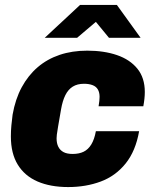

<svg xmlns="http://www.w3.org/2000/svg" viewBox="-20 -745 626 777"><path d="M256 12Q184 12 132 -10.5Q80 -33 52 -78.5Q24 -124 24 -193Q24 -215 26 -237Q28 -259 31 -281Q42 -344 68 -392Q94 -440 132.5 -473Q171 -506 221.5 -523Q272 -540 333 -540Q401 -540 453.5 -522Q506 -504 536 -467Q566 -430 566 -373Q566 -360 564.5 -345.5Q563 -331 560 -315H379Q381 -327 382 -336.5Q383 -346 383 -353Q383 -371 376 -383Q369 -395 354.5 -400.5Q340 -406 320 -406Q293 -406 274.5 -394.5Q256 -383 244.5 -360Q233 -337 227 -302Q219 -256 215 -232.5Q211 -209 210 -200Q209 -191 209 -185Q209 -165 216 -151Q223 -137 237 -129.5Q251 -122 274 -122Q300 -122 318.5 -131Q337 -140 349.5 -160.5Q362 -181 368 -214H543Q529 -134 488.5 -83.5Q448 -33 388 -10.5Q328 12 256 12ZM161 -592 304 -725H453L549 -592H421L347 -682H398L292 -592Z"/></svg>

Font: Archivo SemiCondensed Black
Style: Italic
Weight: 900
Width: 4
Italic angle: -10°
Designer: Hector Gatti
Foundry: Omnibus-Type
Version: Version 2.001